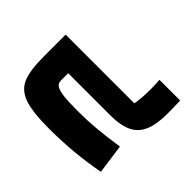

<svg xmlns="http://www.w3.org/2000/svg" viewBox="-131 -547 1055 1055"><g transform="rotate(45 396.5 -19.5)"><path d="M686 84 710 256Q533 290 340 290Q212 290 149 268Q86 246 63 192Q40 138 40 31V-140H574Q583 -187 583 -258Q583 -293 580 -329H741Q743 -273 743 -228Q743 -145 721.5 -95Q700 -45 653 -22.5Q606 0 527 0H200V57Q200 79 217.5 90Q235 101 274 105.5Q313 110 384 110Q457 110 524.5 104Q592 98 686 84Z"/></g></svg>

Font: Changa ExtraBold
Style: Regular
Weight: 800
Designer: Eduardo Rodriguez Tunni
Foundry: Eduardo Rodriguez Tunni
Version: Version 2.002; ttfautohint (v1.5) -l 8 -r 50 -G 220 -x 14 -H